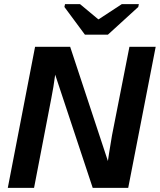

<svg xmlns="http://www.w3.org/2000/svg" viewBox="-20 -916 779 936"><path d="M605 0H432L249 -552Q241 -490 230 -436L146 0H18L151 -688H322L506 -131L512 -171L526 -256L611 -688H739ZM654 -882 506 -747H394L294 -882L297 -896H370L459 -822H461L574 -896H657Z"/></svg>

Font: Libra Sans
Style: Bold Italic
Weight: 700
Italic angle: -12°
Foundry: Context Ltd
Version: Version 1.002